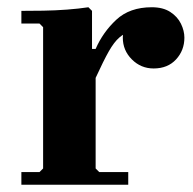

<svg xmlns="http://www.w3.org/2000/svg" viewBox="-20 -510 534 530"><path d="M244 -375Q264 -421 301 -455.5Q338 -490 399 -490Q430 -490 450 -477Q470 -464 479.5 -444.5Q489 -425 489 -406Q489 -371 466 -346Q443 -321 404 -321Q369 -321 344 -346Q319 -371 319 -406Q319 -425 327.5 -439.5Q336 -454 343 -461V-425Q324 -419 309.5 -406.5Q295 -394 280.5 -368.5Q266 -343 244 -295ZM244 -45 254 -35H334V0H39V-35H89L99 -45V-435L89 -445H39V-480Q65 -480 98.5 -480.5Q132 -481 165 -483.5Q198 -486 224 -490L234 -480V-375H244Z"/></svg>

Font: Brygada 1918
Style: Regular
Weight: 400
Designer: Mateusz Machalski | Borys Kosmynka | Przemek Hoffer
Foundry: NIEPODLEGLA 2018
Version: Version 3.006